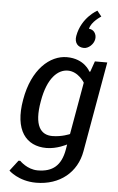

<svg xmlns="http://www.w3.org/2000/svg" viewBox="-64 -829 663 1082"><g transform="rotate(5 267.5 -288.0)"><path d="M349 -80C349 -80 305 -60 250 -60C185 -60 144 -110 169 -250C192 -385 251 -435 306 -435C366 -435 401 -375 401 -375ZM523 -500H453L432 -440H427C427 -440 394 -510 294 -510C199 -510 99 -425 69 -250C38 -75 108 10 223 10C283 10 338 -20 338 -20L333 10C317 100 270 140 185 140C125 140 83 95 83 95H73L27 155C27 155 82 210 182 210C317 210 412 130 433 10ZM444 -625C449 -655 429 -680 404 -680C411 -720 467 -755 467 -755L442 -786C442 -786 355 -740 336 -634C329 -595 350 -570 385 -570C410 -570 439 -595 444 -625Z"/></g></svg>

Font: Scada
Style: Italic
Weight: 400
Designer: Jovanny Lemonad
Foundry: Jovanny Lemonad
Version: Version 3.005